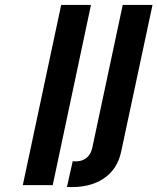

<svg xmlns="http://www.w3.org/2000/svg" viewBox="-20 -755 642 783"><path d="M253 7.5Q343.5 12 401 -25.8Q458.5 -63.5 474 -136L602 -735H480.5L356.5 -153Q350 -122.5 328.8 -108.2Q307.5 -94 276.5 -97.5ZM73 0H195L351 -735H229.5Z"/></svg>

Font: League Gothic SemiExpanded Italic
Style: Regular
Weight: 400
Width: 6
Designer: The League of Moveable Type
Version: Version 1.600; ttfautohint (v1.8.3)